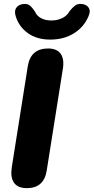

<svg xmlns="http://www.w3.org/2000/svg" viewBox="-20 -965 485 994"><path d="M119 9Q72 9 52.5 -19Q33 -47 41 -99L124 -623Q139 -714 229 -714Q275 -714 294.5 -686Q314 -658 305 -606L222 -83Q208 9 119 9ZM240 -760Q170 -760 123.5 -794Q77 -828 61 -882Q53 -909 64.5 -925Q76 -941 99 -944Q122 -947 135 -936Q148 -925 161 -905Q170 -883 192.5 -871Q215 -859 246 -859Q276 -859 301.5 -871Q327 -883 340 -907Q355 -926 369 -936.5Q383 -947 406 -944Q429 -941 439.5 -924.5Q450 -908 439 -883Q416 -826 363.5 -793Q311 -760 240 -760Z"/></svg>

Font: Nunito Black
Style: Italic
Weight: 900
Italic angle: -9°
Designer: Vernon Adams
Foundry: Vernon Adams
Version: Version 3.601; ttfautohint (v1.8.2.53-6de2)